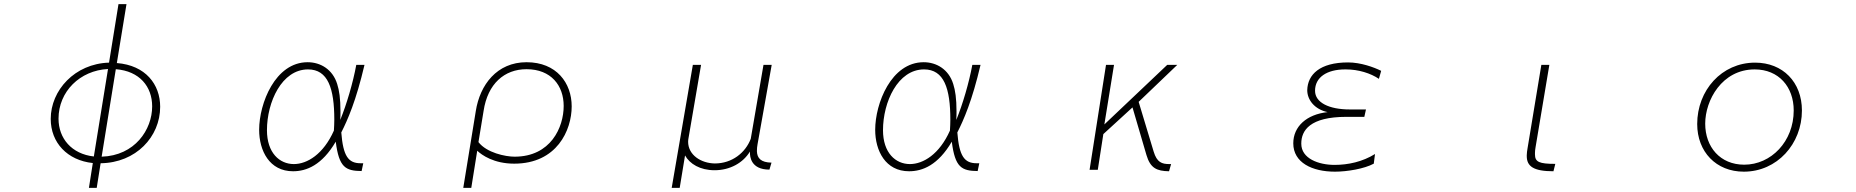

<svg xmlns="http://www.w3.org/2000/svg" viewBox="-20 -806 9040 935"><path d="M432 -12 413 109H451L470 -11C642 -13 760 -140 760 -286C760 -395 689 -488 549 -499L596 -786H557L511 -501C344 -496 227 -366 227 -227C227 -111 308 -25 432 -12ZM506 -470 437 -44C329 -56 265 -132 265 -228C265 -360 369 -463 506 -470ZM475 -43 544 -469C660 -460 721 -384 721 -288C721 -175 637 -48 475 -43Z M1741 27 1749 -11H1736C1676 -11 1651 -46 1642 -161C1673 -222 1714 -315 1755 -490H1715C1699 -403 1668 -298 1637 -222C1638 -237 1638 -251 1638 -264C1638 -326 1632 -366 1622 -397C1600 -468 1541 -503 1478 -503C1320 -503 1242 -302 1242 -174C1242 -72 1292 28 1407 28C1473 28 1548 -2 1615 -116C1631 10 1663 26 1741 27ZM1606 -170C1555 -55 1476 -7 1411 -7C1341 -7 1280 -62 1280 -172C1280 -309 1352 -468 1480 -468C1577 -468 1608 -376 1608 -223C1608 -205 1607 -188 1606 -170Z M2297 -265 2236 109H2275L2304 -72C2326 -51 2385 -9 2484 -9C2692 -9 2764 -172 2764 -288C2764 -402 2690 -503 2544 -503C2400 -503 2317 -393 2297 -265ZM2310 -114 2335 -266C2355 -398 2436 -469 2544 -469C2664 -469 2725 -389 2725 -290C2725 -186 2662 -43 2486 -43C2441 -43 2350 -62 2310 -114Z M3354 -490 3251 109H3290L3316 -49C3339 -8 3389 23 3460 23C3535 23 3599 -13 3632 -68V-63C3632 -44 3636 20 3727 20L3737 -14C3686 -15 3667 -35 3666 -70C3666 -82 3667 -93 3669 -103L3738 -490H3698L3636 -130C3610 -62 3545 -10 3461 -10C3394 -11 3331 -51 3331 -116C3331 -122 3332 -128 3333 -134L3394 -490Z M4741 27 4749 -11H4736C4676 -11 4651 -46 4642 -161C4673 -222 4714 -315 4755 -490H4715C4699 -403 4668 -298 4637 -222C4638 -237 4638 -251 4638 -264C4638 -326 4632 -366 4622 -397C4600 -468 4541 -503 4478 -503C4320 -503 4242 -302 4242 -174C4242 -72 4292 28 4407 28C4473 28 4548 -2 4615 -116C4631 10 4663 26 4741 27ZM4606 -170C4555 -55 4476 -7 4411 -7C4341 -7 4280 -62 4280 -172C4280 -309 4352 -468 4480 -468C4577 -468 4608 -376 4608 -223C4608 -205 4607 -188 4606 -170Z M5366 -490 5286 21H5326L5353 -153L5495 -283L5563 -51C5582 13 5613 27 5673 28L5683 -7H5675C5638 -7 5614 -15 5598 -68L5525 -310L5713 -490H5664L5358 -200L5405 -490Z M6670 -9 6676 -56C6615 -18 6545 -3 6479 -3C6401 -3 6317 -34 6317 -106V-107C6317 -171 6359 -237 6537 -237H6624L6632 -273H6553C6453 -273 6384 -306 6384 -364C6384 -430 6442 -468 6531 -468H6534C6596 -468 6655 -449 6695 -422L6706 -461C6670 -479 6606 -502 6545 -502C6407 -502 6348 -443 6346 -367C6346 -320 6381 -274 6445 -260C6343 -249 6278 -190 6278 -108C6278 -14 6370 30 6481 30C6540 30 6624 16 6670 -9Z M7545 28 7554 -8C7476 -8 7455 -17 7455 -54V-62C7455 -69 7456 -79 7458 -90L7525 -490H7486L7419 -85C7417 -73 7415 -60 7415 -50V-46C7415 4 7448 28 7545 28Z M8472 30C8634 30 8755 -105 8755 -268C8755 -406 8662 -501 8527 -501C8364 -501 8245 -366 8245 -202C8245 -67 8337 30 8472 30ZM8474 -4C8357 -4 8284 -90 8284 -204C8284 -317 8365 -468 8525 -468C8642 -468 8715 -383 8715 -268C8715 -117 8605 -4 8474 -4Z"/></svg>

Font: LINE Seed JP_OTF Thin
Style: Regular
Weight: 250
Designer: LY Corporation & Fontrix & Fontworks
Version: Version 1.007